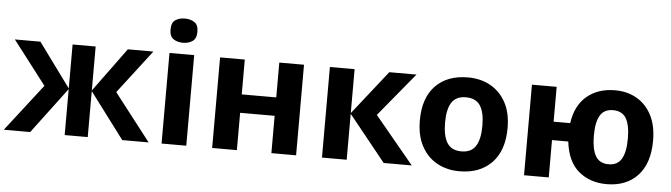

<svg xmlns="http://www.w3.org/2000/svg" viewBox="-48 -952 4030 1153"><g transform="rotate(5 1967.5 -375.0)"><path d="M854 -546 653 -284 873 0H714L506 -277V0H367V-277L159 0H0L220 -284L19 -546H173L367 -281V-546H506V-281L700 -546Z M1026 -760Q1059 -760 1083 -744.5Q1107 -729 1107 -687Q1107 -646 1083 -630Q1059 -614 1026 -614Q992 -614 968.5 -630Q945 -646 945 -687Q945 -729 968.5 -744.5Q992 -760 1026 -760ZM1100 -546V0H951V-546Z M1405 -546V-336H1613V-546H1762V0H1613V-225H1405V0H1256V-546Z M2276 -546H2440L2224 -284L2459 0H2290L2067 -277V0H1918V-546H2067V-281Z M3013 -274Q3013 -138 2941.5 -64Q2870 10 2747 10Q2671 10 2611.5 -23Q2552 -56 2518 -119.5Q2484 -183 2484 -274Q2484 -410 2555 -483Q2626 -556 2750 -556Q2827 -556 2886 -523Q2945 -490 2979 -427.5Q3013 -365 3013 -274ZM2636 -274Q2636 -193 2662.5 -151.5Q2689 -110 2749 -110Q2808 -110 2834.5 -151.5Q2861 -193 2861 -274Q2861 -355 2834.5 -395.5Q2808 -436 2748 -436Q2689 -436 2662.5 -395.5Q2636 -355 2636 -274Z M3890 -274Q3890 -138 3821.5 -64Q3753 10 3634 10Q3533 10 3465 -47.5Q3397 -105 3383 -225H3285V0H3136V-546H3285V-336H3385Q3400 -443 3467 -499.5Q3534 -556 3637 -556Q3711 -556 3768 -523Q3825 -490 3857.5 -427.5Q3890 -365 3890 -274ZM3533 -274Q3533 -193 3557 -151.5Q3581 -110 3636 -110Q3690 -110 3714 -151.5Q3738 -193 3738 -274Q3738 -355 3714 -395.5Q3690 -436 3635 -436Q3581 -436 3557 -395.5Q3533 -355 3533 -274Z"/></g></svg>

Font: RS Noto Sans
Style: Bold
Weight: 700
Designer: Monotype Design Team
Foundry: Monotype Imaging Inc.
Version: Version 3.10